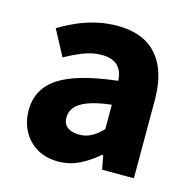

<svg xmlns="http://www.w3.org/2000/svg" viewBox="-91 -670 780 776"><g transform="rotate(15 299.0 -282.0)"><path d="M216 14Q165 14 127.5 -8.5Q90 -31 69.5 -69.5Q49 -108 49 -156Q49 -246 125 -295.5Q201 -345 368 -364Q367 -389 357.5 -408Q348 -427 328.5 -437.5Q309 -448 278 -448Q241 -448 204 -434Q167 -420 126 -397L69 -504Q105 -526 143 -542.5Q181 -559 222.5 -568.5Q264 -578 308 -578Q381 -578 430 -550Q479 -522 505 -466Q531 -410 531 -325V0H398L387 -58H382Q347 -27 305.5 -6.5Q264 14 216 14ZM271 -113Q300 -113 323 -126Q346 -139 368 -162V-264Q307 -257 270.5 -243Q234 -229 219 -210Q204 -191 204 -168Q204 -139 222.5 -126Q241 -113 271 -113Z"/></g></svg>

Font: Noto Sans HK Thin ExtraBold
Style: Regular
Weight: 800
Version: Version 2.004-H2;hotconv 1.0.118;makeotfexe 2.5.65603